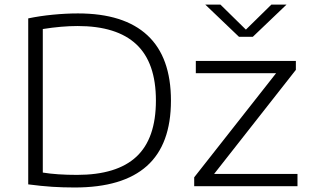

<svg xmlns="http://www.w3.org/2000/svg" viewBox="-20 -805 1338 830"><path d="M102 -8V-725.5Q152 -736 208.8 -741.5Q265.5 -747 317 -747Q515.5 -747 617.2 -652.5Q719 -558 719 -370Q719 -180.5 615 -87.5Q511 5.5 303 5.5Q252 5.5 205.5 2.5Q159 -0.5 102 -8ZM654 -370.5Q654 -534 569.5 -613.2Q485 -692.5 315.5 -692.5Q247 -692.5 165 -679.5V-59Q226.5 -49 313 -49Q485 -49 569.5 -127.5Q654 -206 654 -370.5ZM905.5 -53H1266V0H819.5V-38.5L1173.5 -488.5H826.5V-541.5H1259V-503ZM1153 -785H1218.5L1073 -646H1013L867.5 -785H933L1043 -677Z"/></svg>

Font: Encode Sans Expanded Light
Style: Regular
Weight: 300
Width: 7
Designer: Multiple Designers
Foundry: Impallari Type
Version: Version 2.000